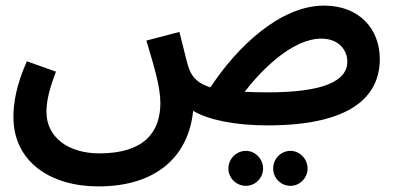

<svg xmlns="http://www.w3.org/2000/svg" viewBox="-20 -435 1418 686"><path d="M936 13C1232 13 1337 -89 1337 -224C1337 -333 1262 -415 1138 -415C980 -415 826 -266 732 -123C689 -136 668 -157 656 -188C648 -208 641 -244 621 -321L503 -290C529 -202 553 -127 553 -67C553 39 493 113 335 113C222 113 146 54 146 -35C146 -76 157 -119 180 -179L76 -216C37 -129 28 -64 28 -17C28 145 163 231 331 231C548 231 655 115 670 -39C724 -7 818 13 936 13ZM1128 -297C1193 -297 1221 -253 1221 -215C1221 -146 1138 -105 935 -105C905 -105 878 -106 854 -107C915 -186 1025 -297 1128 -297ZM1018 229C1051 229 1079 201 1079 167C1079 133 1051 104 1018 104C983 104 956 133 956 167C956 201 983 229 1018 229ZM859 229C892 229 920 201 920 167C920 133 892 104 859 104C824 104 796 133 796 167C796 201 824 229 859 229Z"/></svg>

Font: Noto Sans Arabic UI Semi
Style: Regular
Weight: 600
Designer: Nadine Chahine - Monotype Design Team
Foundry: Monotype Imaging Inc.
Version: Version 1.900